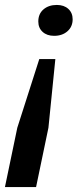

<svg xmlns="http://www.w3.org/2000/svg" viewBox="-48 -560 332 777"><path d="M176 -321 148 -43 98 197H-28L22 -43L111 -321ZM182 -540Q211 -540 228.5 -524Q246 -508 246 -482Q246 -452 225 -433.5Q204 -415 171 -415Q142 -415 124.5 -431Q107 -447 107 -473Q107 -504 128 -522Q149 -540 182 -540Z"/></svg>

Font: Mona Sans ExtraLight SemiBold
Style: Italic
Weight: 600
Italic angle: -11.6951°
Version: Version 2.000